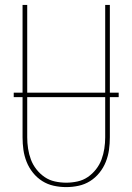

<svg xmlns="http://www.w3.org/2000/svg" viewBox="-20 -755 540 783"><path d="M250 8Q224 8 199 2.5Q174 -3 152.5 -16.5Q131 -30 114.5 -50.5Q98 -71 88.5 -95Q79 -119 75.5 -144Q72 -169 72 -195V-735H91V-195Q91 -172 94.5 -149Q98 -126 106 -104.5Q114 -83 128.5 -64.5Q143 -46 162 -33Q181 -20 204 -15Q227 -10 250 -10Q273 -10 296 -15Q319 -20 338 -33Q357 -46 371.5 -64.5Q386 -83 394 -104.5Q402 -126 405.5 -149Q409 -172 409 -195V-735H428V-195Q428 -169 424.5 -144Q421 -119 411.5 -95Q402 -71 385.5 -50.5Q369 -30 347.5 -16.5Q326 -3 301 2.5Q276 8 250 8ZM464 -359H36V-377H464Z"/></svg>

Font: Iosevka Term Curly Thin
Style: Regular
Weight: 100
Designer: Belleve Invis
Foundry: Belleve Invis
Version: Version 32.3.0